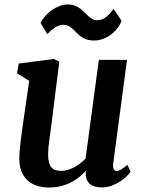

<svg xmlns="http://www.w3.org/2000/svg" viewBox="-20 -833 646 863"><path d="M66.9 -119.6Q66.9 -136.2 68.6 -157Q70.3 -177.7 73 -200.2Q75.7 -222.7 79.1 -246.1Q82.5 -269.5 85.4 -291.5L111.3 -469.7L56.2 -503.9L64.5 -547.4L222.2 -567.9L246.6 -556.2L212.9 -287.6Q207.5 -243.7 201.9 -205.8Q196.3 -168 196.3 -138.7Q196.3 -117.2 200.2 -103Q204.1 -88.9 211.4 -80.3Q218.8 -71.8 229.5 -68.4Q240.2 -64.9 254.4 -64.9Q270 -64.9 285.4 -69.6Q300.8 -74.2 314.9 -81.8Q329.1 -89.4 341.8 -99.4Q354.5 -109.4 364.7 -120.6L424.3 -564H550.8L489.3 -101.6Q484.4 -64.5 504.4 -64.5Q508.3 -64.5 512.5 -65.7Q516.6 -66.9 522.2 -70.1Q527.8 -73.2 535.2 -78.6Q542.5 -84 552.7 -92.3L566.9 -61.5Q563.5 -55.7 552.5 -43.9Q541.5 -32.2 524.7 -20.5Q507.8 -8.8 485.8 0.2Q463.9 9.3 438.5 9.3Q396 9.3 378.7 -11.5Q361.3 -32.2 366.7 -65.9Q354 -51.8 337.6 -38.3Q321.3 -24.9 300.8 -14.2Q280.3 -3.4 255.4 3.2Q230.5 9.8 200.2 9.8Q175.3 9.8 151.4 3.4Q127.4 -2.9 108.6 -18.1Q89.8 -33.2 78.4 -58.1Q66.9 -83 66.9 -119.6ZM162.1 -730.5Q169.9 -746.1 183.1 -761Q196.3 -775.9 212.6 -787.4Q229 -798.8 247.8 -805.9Q266.6 -813 285.2 -813Q302.7 -813 316.2 -807.9Q329.6 -802.7 340.1 -794.7Q350.6 -786.6 359.6 -777.6Q368.7 -768.6 377.2 -760.5Q385.7 -752.4 395 -747.3Q404.3 -742.2 416 -742.2Q429.7 -742.2 440.4 -746.8Q451.2 -751.5 460 -759Q468.8 -766.6 476.3 -775.6Q483.9 -784.7 490.7 -793.5L526.4 -739.3Q520 -722.2 507.6 -706.1Q495.1 -689.9 478.8 -677.7Q462.4 -665.5 443.1 -658.2Q423.8 -650.9 403.8 -650.9Q382.8 -650.9 368.4 -656Q354 -661.1 343.3 -668.9Q332.5 -676.8 324.2 -685.8Q315.9 -694.8 307.1 -702.9Q298.3 -710.9 288.3 -716.1Q278.3 -721.2 264.2 -721.7Q254.4 -721.7 244.6 -718Q234.9 -714.4 225.6 -708.3Q216.3 -702.1 207.8 -694.6Q199.2 -687 192.4 -679.7Z"/></svg>

Font: Brush Lettering One
Style: Bold Italic
Weight: 400
Italic angle: -7°
Designer: Eben Sorkin
Foundry: Eben Sorkin
Version: Version 1.001